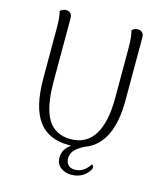

<svg xmlns="http://www.w3.org/2000/svg" viewBox="-125 -793 902 1054"><g transform="rotate(15 325.5 -266.0)"><path d="M340 84Q340 107 353 121Q366 135 391 135Q420 135 441.5 119Q463 103 475 82Q488 90 484 105Q470 134 442.5 150.5Q415 167 380 167Q345 167 319 148Q293 129 293 91Q293 45 338 13H325Q208 13 151.5 -64.5Q95 -142 95 -305V-587Q95 -655 86 -685Q100 -699 120 -699Q135 -699 144.5 -689.5Q154 -680 154 -664V-303Q154 -157 195.5 -89Q237 -21 325 -21Q414 -21 459 -92.5Q504 -164 504 -303V-587Q504 -652 494 -685Q508 -699 528 -699Q543 -699 552.5 -689.5Q562 -680 562 -664V-305Q562 -181 524.5 -104.5Q487 -28 413 -1Q376 17 358 37Q340 57 340 84Z"/></g></svg>

Font: Arima Madurai Light
Style: Regular
Weight: 300
Designer: Joana Correia and Natanael Gama
Foundry: NDISCOVER
Version: Version 1.020